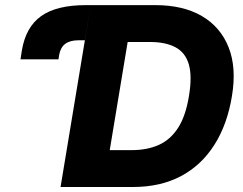

<svg xmlns="http://www.w3.org/2000/svg" viewBox="-20 -748 973 768"><path d="M62 -510.7 67.4 -545.9Q83 -639.6 144.5 -683.6Q206.1 -727.5 323.7 -727.5H342.8L319.3 -586.9H294.4Q260.3 -586.9 241.2 -572.8Q222.2 -558.6 216.8 -529.3L213.9 -510.7ZM511.2 0H296.4L320.3 -147.5H506.8Q569.3 -147.5 616 -168.7Q662.6 -189.9 692.9 -237.5Q723.1 -285.2 735.8 -363.8Q749 -442.9 735.4 -490.2Q721.7 -537.6 682.1 -558.8Q642.6 -580.1 579.1 -580.1H389.2L413.6 -727.5H601.6Q712.4 -727.5 787.4 -683.8Q862.3 -640.1 894.5 -558.6Q926.8 -477.1 907.7 -363.3Q889.2 -250 837.4 -168.5Q785.6 -86.9 703.9 -43.5Q622.1 0 511.2 0ZM515.1 -727.5 394.5 0H222.2L342.8 -727.5Z"/></svg>

Font: Inter ExtraBold
Style: Italic
Weight: 800
Italic angle: -9.3988°
Designer: Rasmus Andersson
Foundry: rsms
Version: Version 4.001;git-66647c0bb